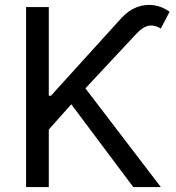

<svg xmlns="http://www.w3.org/2000/svg" viewBox="-20 -756 712 776"><path d="M85.4 0V-727.5H177.2V-369.1H186L471.2 -683.6Q500 -714.8 533.7 -727.3Q567.4 -739.7 601.6 -734.9Q635.7 -730 665.5 -708.5L629.9 -640.6Q605.5 -656.2 581.1 -651.9Q556.6 -647.5 530.3 -618.7L325.2 -398.9L629.9 0H518.6L268.1 -334.5L177.2 -232.4V0Z"/></svg>

Font: Inter 17pt
Style: Regular
Weight: 400
Version: Version 4.001;git-66647c0bb